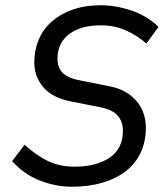

<svg xmlns="http://www.w3.org/2000/svg" viewBox="-20 -698 632 728"><path d="M253 10Q191 10 131 -13.5Q71 -37 26 -87L73 -149Q121 -106 165 -86Q209 -66 262 -66Q345 -66 395.5 -100Q446 -134 446 -202Q446 -275 362 -291L251 -313Q178 -327 144 -367.5Q110 -408 110 -462Q110 -508 127 -548Q144 -588 176.5 -616.5Q209 -645 255.5 -661.5Q302 -678 362 -678Q419 -678 478.5 -658Q538 -638 581 -596L535 -533Q500 -564 456.5 -583Q413 -602 363 -602Q286 -602 242 -568.5Q198 -535 198 -475Q198 -440 219 -420.5Q240 -401 284 -393L395 -371Q431 -364 457 -348.5Q483 -333 500 -312Q517 -291 525 -266Q533 -241 533 -214Q533 -161 513.5 -119.5Q494 -78 457.5 -49.5Q421 -21 369 -5.5Q317 10 253 10Z"/></svg>

Font: Celebes
Style: Italic
Weight: 400
Italic angle: -10°
Designer: Anugrah Pasau
Foundry: Lafontype
Version: Version 1.000; ttfautohint (v1.8.4)